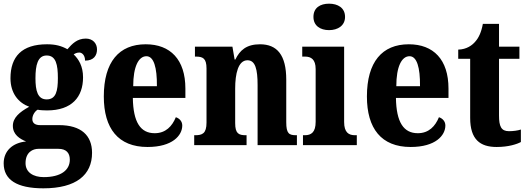

<svg xmlns="http://www.w3.org/2000/svg" viewBox="-27 -790 2872 1045"><path d="M209 235C388 235 474 162 474 42C474 -52 416 -109 294 -109H191C167 -109 149 -118 149 -142C149 -165 165 -186 178 -193C189 -190 216 -189 229 -189C364 -189 425 -262 425 -369C425 -429 402 -467 374 -494C382 -499 391 -504 405 -504C418 -504 436 -491 436 -460C484 -460 501 -489 501 -521C501 -553 479 -580 440 -580C393 -580 366 -552 340 -522C308 -540 275 -549 229 -549C92 -549 30 -482 30 -364C30 -282 74 -230 132 -209C79 -180 43 -149 43 -105C43 -57 81 -34 115 -20C42 -13 -7 31 -7 99C-7 188 64 235 209 235ZM227 -249C178 -249 166 -296 166 -364C166 -435 178 -488 227 -488C278 -488 288 -437 288 -365C288 -295 278 -249 227 -249ZM211 174C154 174 112 148 112 98C112 37 153 20 182 20H291C333 20 353 42 353 79C353 137 303 174 211 174Z M776 10C912 10 965 -53 965 -107C965 -130 949 -146 930 -152C910 -103 875 -65 815 -65C738 -65 698 -124 696 -257H982V-308C982 -466 900 -549 766 -549C621 -549 538 -453 538 -265C538 -91 616 10 776 10ZM827 -321H698C698 -427 727 -484 770 -484C810 -484 828 -423 827 -321Z M1030 0H1315V-54H1311C1272 -54 1253 -63 1253 -120V-308C1253 -388 1269 -462 1320 -462C1363 -462 1375 -412 1375 -327V0H1589V-54H1585C1546 -54 1531 -63 1531 -125V-356C1531 -491 1481 -549 1388 -549C1314 -549 1278 -516 1254 -466H1250L1238 -536H1034V-482H1038C1077 -482 1097 -473 1097 -417V-123C1097 -63 1074 -54 1035 -54H1030Z M1764 -626C1811 -626 1851 -650 1851 -698C1851 -748 1811 -770 1764 -770C1716 -770 1679 -748 1679 -698C1679 -650 1716 -626 1764 -626ZM1622 0H1915V-54H1905C1871 -54 1846 -69 1846 -126V-536H1618V-482H1633C1666 -482 1691 -467 1691 -414V-127C1691 -70 1667 -54 1632 -54H1622Z M2208 10C2344 10 2397 -53 2397 -107C2397 -130 2381 -146 2362 -152C2342 -103 2307 -65 2247 -65C2170 -65 2130 -124 2128 -257H2414V-308C2414 -466 2332 -549 2198 -549C2053 -549 1970 -453 1970 -265C1970 -91 2048 10 2208 10ZM2259 -321H2130C2130 -427 2159 -484 2202 -484C2242 -484 2260 -423 2259 -321Z M2676 10C2742 10 2788 -6 2808 -17V-85C2790 -79 2766 -76 2743 -76C2701 -76 2689 -102 2689 -161V-470H2800V-536H2689V-660H2601C2593 -615 2578 -584 2561 -565C2544 -544 2513 -521 2467 -520V-470H2532V-148C2532 -31 2586 10 2676 10Z"/></svg>

Font: Noto Serif Myanmar Condensed ExtraBold
Style: Regular
Weight: 800
Width: 3
Designer: Ben Mitchell and the Monotype Design Team
Foundry: Monotype Imaging Inc.
Version: Version 2.106